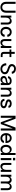

<svg xmlns="http://www.w3.org/2000/svg" viewBox="4126 -4882 772 9063"><g transform="rotate(90 4511.5 -350.0)"><path d="M323 16C479 16 580 -89 580 -249V-700H482V-249C482 -143 423 -70 323 -70C223 -70 163 -143 163 -249V-700H65V-249C65 -89 168 16 323 16Z M1044 -317V0H1139V-319C1139 -442 1077 -516 976 -516C901 -516 840 -476 811 -413V-500H716V0H811V-243C811 -356 866 -430 948 -430C1009 -430 1044 -388 1044 -317Z M1491 16C1616 16 1708 -63 1719 -179L1619 -189C1611 -118 1559 -70 1489 -70C1403 -70 1347 -141 1347 -249C1347 -358 1404 -430 1489 -430C1559 -430 1610 -380 1619 -305L1719 -315C1708 -434 1615 -516 1489 -516C1345 -516 1246 -406 1246 -249C1246 -92 1345 16 1491 16Z M1985 16C2060 16 2121 -25 2150 -89V0H2245V-500H2150V-257C2150 -144 2095 -70 2013 -70C1952 -70 1917 -112 1917 -183V-500H1822V-181C1822 -58 1884 16 1985 16Z M2577 0H2672V-86H2582C2542 -86 2522 -106 2522 -146V-414H2672V-500H2522V-660H2427V-500H2319V-414H2427V-147C2427 -48 2476 0 2577 0Z M3235 16C3378 16 3484 -75 3484 -197C3484 -433 3102 -370 3102 -529C3102 -592 3160 -630 3226 -630C3296 -630 3356 -586 3365 -516L3463 -526C3453 -646 3348 -716 3229 -716C3104 -716 3004 -637 3004 -520C3004 -291 3386 -356 3386 -186C3386 -111 3312 -70 3238 -70C3130 -70 3063 -157 3063 -265L2965 -255C2965 -98 3077 16 3235 16Z M3734 16C3814 16 3875 -29 3901 -100V0H3996V-329C3996 -447 3923 -516 3799 -516C3671 -516 3578 -444 3578 -346L3671 -336C3671 -393 3720 -430 3796 -430C3857 -430 3895 -407 3898 -369C3901 -331 3871 -313 3782 -304C3641 -290 3565 -232 3565 -139C3565 -50 3636 16 3734 16ZM3756 -70C3701 -70 3663 -101 3663 -146C3663 -195 3705 -224 3789 -232C3843 -237 3881 -252 3901 -275V-253C3901 -144 3842 -70 3756 -70Z M4449 -317V0H4544V-319C4544 -442 4482 -516 4381 -516C4306 -516 4245 -476 4216 -413V-500H4121V0H4216V-243C4216 -356 4271 -430 4353 -430C4414 -430 4449 -388 4449 -317Z M4876 16C5003 16 5089 -49 5089 -146C5089 -335 4770 -269 4770 -372C4770 -412 4816 -430 4869 -430C4928 -430 4973 -408 4975 -357L5068 -367C5067 -463 4983 -516 4871 -516C4765 -516 4672 -469 4672 -368C4672 -180 4991 -257 4991 -142C4991 -95 4939 -70 4878 -70C4800 -70 4741 -109 4739 -179L4646 -169C4648 -54 4744 16 4876 16Z M5443 0H5541V-567L5750 0H5835L6043 -564V0H6141V-700H6000L5792 -134L5584 -700H5443Z M6510 16C6624 16 6710 -48 6729 -145L6631 -155C6617 -103 6570 -70 6507 -70C6421 -70 6361 -132 6361 -223H6731V-248C6731 -407 6636 -516 6498 -516C6360 -516 6263 -407 6263 -251C6263 -92 6363 16 6510 16ZM6632 -301H6361C6361 -377 6417 -430 6497 -430C6577 -430 6632 -378 6632 -301Z M7032 16C7113 16 7175 -29 7202 -101V0H7297V-700H7202V-400C7175 -472 7113 -516 7032 -516C6904 -516 6815 -407 6815 -250C6815 -93 6904 16 7032 16ZM7057 -70C6971 -70 6913 -143 6913 -250C6913 -357 6971 -430 7057 -430C7143 -430 7201 -357 7201 -250C7201 -143 7143 -70 7057 -70Z M7442 0H7537V-500H7442ZM7432 -577H7548V-683H7432Z M7832 16C7907 16 7968 -25 7997 -89V0H8092V-500H7997V-257C7997 -144 7942 -70 7860 -70C7799 -70 7764 -112 7764 -183V-500H7669V-181C7669 -58 7731 16 7832 16Z M8863 -317V0H8958V-319C8958 -441 8897 -516 8797 -516C8720 -516 8656 -472 8628 -405C8605 -475 8552 -516 8479 -516C8407 -516 8350 -477 8322 -416V-500H8227V0H8322V-243C8322 -358 8371 -430 8451 -430C8511 -430 8545 -388 8545 -317V0H8640V-243C8640 -358 8689 -430 8769 -430C8829 -430 8863 -388 8863 -317Z"/></g></svg>

Font: Uncut Sans Medium
Style: Regular
Weight: 500
Designer: Kasper Nordkvist
Foundry: UNCUT.wtf
Version: Version 1.304;Glyphs 3.2 (3246)